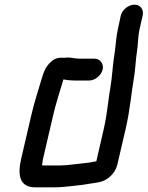

<svg xmlns="http://www.w3.org/2000/svg" viewBox="-20 -775 634 825"><path d="M385 -523H321C301 -523 288 -528 269 -528C266 -527 262 -527 257 -527H242C227 -527 213 -522 202 -512C177 -491 168 -468 158 -433C143 -383 128 -337 115 -282L71 -93C55 -23 63 30 132 30H212C256 30 295 23 337 19C363 14 389 12 413 6C444 -2 476 -32 484 -67L521 -226C539 -305 544 -375 557 -450C562 -484 563 -517 568 -550C574 -586 572 -615 580 -651L593 -708C599 -733 584 -755 558 -755C532 -755 505 -733 499 -708L487 -652C478 -613 478 -580 472 -543C464 -497 463 -452 455 -404C445 -347 441 -288 427 -226L394 -82C370 -77 350 -74 325 -72C294 -69 267 -64 234 -64H162C161 -65 161 -66 161 -67C161 -71 162 -75 163 -80C163 -84 164 -88 165 -93L209 -282C221 -334 236 -378 250 -425C251 -428 251 -431 253 -434C264 -431 284 -429 299 -429H363C388 -429 415 -451 421 -476C427 -501 410 -523 385 -523Z"/></svg>

Font: Electronic
Style: ExBlkIt
Weight: 900
Version: Version 1.011